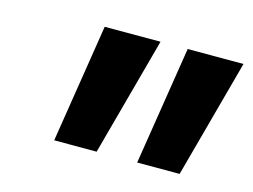

<svg xmlns="http://www.w3.org/2000/svg" viewBox="-56 -838 639 485"><g transform="rotate(15 264.0 -595.0)"><path d="M116 -440 165 -750H311L227 -440ZM333 -440 382 -750H528L444 -440Z"/></g></svg>

Font: Red Hat Text VF
Style: Italic
Weight: 300
Italic angle: -12°
Designer: Pentagram, MCKL
Foundry: Pentagram, MCKL
Version: Version 1.023